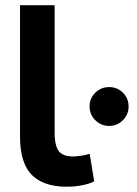

<svg xmlns="http://www.w3.org/2000/svg" viewBox="-20 -708 525 738"><path d="M342 -11.3Q332.7 -5.3 317.3 -1Q302 3.3 285.3 5.9Q268.5 8.4 255 9.3Q156.7 14 106.8 -31.3Q57 -76.7 57 -182.7V-688H190V-198Q190 -138 213 -119.8Q236 -101.7 283 -108.3Q297.3 -109.7 310 -112.8Q322.7 -116 324.7 -116.7ZM399.4 -224Q368.3 -224 346.3 -246Q324.3 -267.9 324.3 -299Q324.3 -330 346.3 -351.7Q368.3 -373.3 399.4 -373.3Q430.8 -373.3 452.5 -351.7Q474.3 -330 474.3 -299Q474.3 -267.9 452.5 -246Q430.8 -224 399.4 -224Z"/></svg>

Font: Nata Sans
Style: Regular
Weight: 400
Designer: Daniel Uzquiano Cruz
Version: Version 1.001